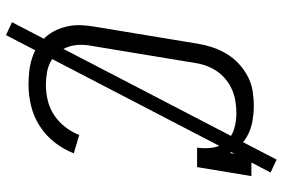

<svg xmlns="http://www.w3.org/2000/svg" viewBox="-171 -688 942 640"><g transform="rotate(90 300.0 -368.0)"><path d="M263 8Q240 8 218 5.5Q196 3 175 -3.5Q154 -10 136 -21.5Q118 -33 104 -48.5Q90 -64 81 -83Q72 -102 67.5 -123.5Q63 -145 64 -167.5Q65 -190 69 -213L126 -558Q130 -582 138 -606Q146 -630 159.5 -652.5Q173 -675 192.5 -693Q212 -711 235 -723Q258 -735 283 -739Q308 -743 333 -743Q357 -743 381 -739Q405 -735 426 -725Q447 -715 463.5 -699Q480 -683 490 -663L502 -735H567L537 -554H472Q476 -581 472 -607Q468 -633 451.5 -651.5Q435 -670 409.5 -677.5Q384 -685 358 -685Q339 -685 319.5 -682Q300 -679 281.5 -671.5Q263 -664 246.5 -651Q230 -638 218.5 -621.5Q207 -605 200 -586.5Q193 -568 190 -548L133 -203Q129 -183 129.5 -162.5Q130 -142 136.5 -123.5Q143 -105 155.5 -90Q168 -75 185 -66Q202 -57 222 -53.5Q242 -50 263 -50Q288 -50 314 -56Q340 -62 363 -77Q386 -92 403 -114Q420 -136 430 -161L491 -143Q478 -109 454.5 -79Q431 -49 399.5 -29Q368 -9 332.5 -0.5Q297 8 263 8ZM97 83 54 63 512 -819 555 -799Z"/></g></svg>

Font: Iosevka Curly Slab LtEx
Style: Italic
Weight: 300
Width: 7
Italic angle: -9°
Monospace: yes
Designer: Belleve Invis
Foundry: Belleve Invis
Version: Version 11.1.0; ttfautohint (v1.8.3)